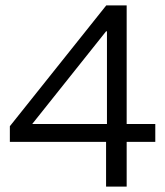

<svg xmlns="http://www.w3.org/2000/svg" viewBox="-20 -695 615 715"><path d="M375 0V-166.7H16.7V-225L375.8 -675H451.7V-233.3H558.3V-166.7H451.7V0ZM100 -233.3H378.3V-578.3H375Z"/></svg>

Font: Funnel Display Light Light
Style: Regular
Weight: 300
Version: Version 1.000